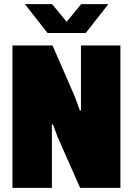

<svg xmlns="http://www.w3.org/2000/svg" viewBox="-20 -905 640 925"><path d="M40 0V-686H233L342 -436L365 -372L370 -373V-686H560V0H366L258 -244L235 -306L230 -305V0ZM209 -746 100 -885H231L301 -800L371 -885H502L393 -746Z"/></svg>

Font: Chivo Mono Medium Black
Style: Regular
Weight: 900
Monospace: yes
Version: Version 1.008